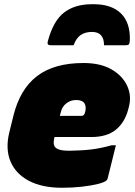

<svg xmlns="http://www.w3.org/2000/svg" viewBox="-20 -868 640 908"><path d="M415 -717Q384 -717 362.5 -703Q341 -689 328 -654H220Q211 -654 207 -658Q203 -662 207 -676Q233 -771 284 -809.5Q335 -848 414 -848H424Q508 -848 552.5 -804Q597 -760 594 -676Q593 -663 589.5 -658.5Q586 -654 575 -654H472Q472 -717 415 -717ZM375 -570Q455 -570 507 -540Q559 -510 581 -463Q603 -416 590 -365L587 -353Q571 -290 528.5 -255Q486 -220 412 -220H238Q234 -206 234 -193.5Q234 -181 240 -173Q254 -155 307 -155Q370 -156 414 -161.5Q458 -167 508 -181H528Q518 -141 508.5 -102Q499 -63 489 -24Q488 -19 484 -15Q475 -6 443 2Q411 10 366.5 15Q322 20 274 20Q179 20 116.5 -13Q54 -46 29.5 -105Q5 -164 24 -242L43 -319Q74 -446 155 -508Q236 -570 375 -570ZM340 -395Q314 -395 294 -379.5Q274 -364 268 -339L263 -320H367Q372 -320 376 -324Q380 -328 383 -339Q389 -365 379 -380Q369 -395 340 -395Z"/></svg>

Font: Recursive Sn Lnr St XBk
Style: Italic
Weight: 1000
Italic angle: -15°
Version: Version 1.079;hotconv 1.0.112;makeotfexe 2.5.65598; ttfautoh